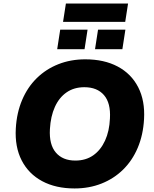

<svg xmlns="http://www.w3.org/2000/svg" viewBox="-20 -1050 867 1081"><path d="M400 11Q294 11 217.5 -30Q141 -71 102 -147Q63 -223 69 -327Q74 -415 104.5 -487Q135 -559 187 -610Q239 -661 308.5 -688.5Q378 -716 460 -716Q566 -716 642.5 -675.5Q719 -635 758 -559Q797 -483 791 -379Q786 -290 755.5 -218Q725 -146 673 -95Q621 -44 551.5 -16.5Q482 11 400 11ZM404 -146Q463 -146 505 -175.5Q547 -205 571.5 -258.5Q596 -312 599 -383Q604 -470 565.5 -514.5Q527 -559 455 -559Q397 -559 355 -530Q313 -501 289 -448Q265 -395 261 -323Q256 -236 294.5 -191Q333 -146 404 -146ZM335 -927 351 -1030H701L685 -927ZM302 -773 319 -883H473L456 -773ZM515 -773 532 -883H686L669 -773Z"/></svg>

Font: Nunito Sans 10pt Black
Style: Italic
Weight: 900
Italic angle: -9°
Designer: Vernon Adams
Foundry: Vernon Adams
Version: Version 3.101;gftools[0.9.27]